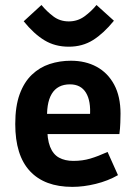

<svg xmlns="http://www.w3.org/2000/svg" viewBox="-20 -741 541 768"><path d="M269.3 6.5Q158.4 6.5 99.7 -56.6Q41 -119.7 41 -244.8Q41 -315.5 58.6 -364Q76.3 -412.5 107.4 -442.1Q138.4 -471.7 178.6 -484.9Q218.8 -498.1 263.6 -498.1Q322.1 -498.1 366.8 -473.8Q411.5 -449.4 436.8 -402.2Q462.1 -355 462.1 -286.1Q462.1 -274 461.3 -250.2Q460.5 -226.3 457.6 -204.8H124L169.1 -237.4Q168.1 -184.8 180.3 -154.1Q192.4 -123.4 216.2 -110.4Q239.9 -97.4 273.4 -97.4Q310 -97.4 340.6 -106.5Q371.3 -115.5 410.3 -133.2L451.9 -40.4Q411.8 -17.4 363 -5.5Q314.2 6.5 269.3 6.5ZM339.7 -226.4V-275.7Q344.3 -336.8 323.8 -370.2Q303.4 -403.6 259.8 -403.6Q209.8 -403.6 186.8 -365.3Q163.9 -326.9 169.1 -251.9L124 -285.4H376.3ZM255.1 -554.2Q200.3 -554.2 158.1 -579.7Q115.9 -605.1 74.8 -655.8L145.8 -721Q166.8 -695.5 193.4 -675.4Q219.9 -655.4 255.1 -655.4Q290.3 -655.4 317.9 -675.5Q345.5 -695.7 366 -721L435.7 -658.1Q394.6 -607.4 352.2 -580.8Q309.9 -554.2 255.1 -554.2Z"/></svg>

Font: Anaheim
Style: Regular
Weight: 400
Designer: Vernon Adams
Foundry: Vernon Adams
Version: Version 2.001